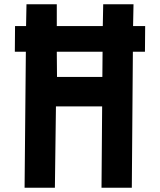

<svg xmlns="http://www.w3.org/2000/svg" viewBox="-20 -886 755 906"><path d="M248 -642 249 -523H463L464 -642ZM51 -763H103L105 -866H248V-763H465L467 -866H610L608 -763H665L664 -642H607L602 0H459L462 -384H244L239 0H96L102 -642H50Z"/></svg>

Font: Covid19
Style: Regular
Weight: 400
Designer: Peter Wiegel
Foundry: (c) CAT - Ing. Peter Wiegel.  for Rudolf Maass + Partner GmbH
Version: Version 001.000